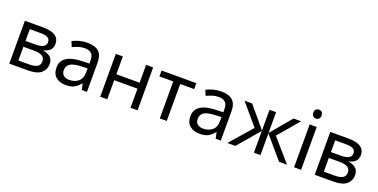

<svg xmlns="http://www.w3.org/2000/svg" viewBox="-21 -1492 4437 2256"><g transform="rotate(20 2197.5 -363.5)"><path d="M516 -401Q516 -351 486 -323Q456 -295 409 -285V-281Q459 -274 496 -245.5Q533 -217 533 -157Q533 -89 482.5 -44.5Q432 0 316 0H85V-536H315Q372 -536 417.5 -523.5Q463 -511 489.5 -481.5Q516 -452 516 -401ZM427 -390Q427 -428 399.5 -445.5Q372 -463 310 -463H173V-316H294Q427 -316 427 -390ZM442 -157Q442 -203 407 -223Q372 -243 304 -243H173V-71H306Q372 -71 407 -90.5Q442 -110 442 -157Z M864 -545Q962 -545 1009 -502Q1056 -459 1056 -365V0H992L975 -76H971Q936 -32 897.5 -11Q859 10 791 10Q718 10 670 -28.5Q622 -67 622 -149Q622 -229 685 -272.5Q748 -316 879 -320L970 -323V-355Q970 -422 941 -448Q912 -474 859 -474Q817 -474 779 -461.5Q741 -449 708 -433L681 -499Q716 -518 764 -531.5Q812 -545 864 -545ZM890 -259Q790 -255 751.5 -227Q713 -199 713 -148Q713 -103 740.5 -82Q768 -61 811 -61Q879 -61 924 -98.5Q969 -136 969 -214V-262Z M1310 -536V-313H1601V-536H1689V0H1601V-239H1310V0H1222V-536Z M2229 -462H2054V0H1967V-462H1794V-536H2229Z M2538 -545Q2636 -545 2683 -502Q2730 -459 2730 -365V0H2666L2649 -76H2645Q2610 -32 2571.5 -11Q2533 10 2465 10Q2392 10 2344 -28.5Q2296 -67 2296 -149Q2296 -229 2359 -272.5Q2422 -316 2553 -320L2644 -323V-355Q2644 -422 2615 -448Q2586 -474 2533 -474Q2491 -474 2453 -461.5Q2415 -449 2382 -433L2355 -499Q2390 -518 2438 -531.5Q2486 -545 2538 -545ZM2564 -259Q2464 -255 2425.5 -227Q2387 -199 2387 -148Q2387 -103 2414.5 -82Q2442 -61 2485 -61Q2553 -61 2598 -98.5Q2643 -136 2643 -214V-262Z M3539 -536 3318 -276 3558 0H3458L3226 -272V0H3144V-272L2912 0H2812L3052 -276L2831 -536H2927L3144 -276V-536H3226V-276L3444 -536Z M3691 -737Q3711 -737 3726.5 -723.5Q3742 -710 3742 -681Q3742 -653 3726.5 -639Q3711 -625 3691 -625Q3669 -625 3654 -639Q3639 -653 3639 -681Q3639 -710 3654 -723.5Q3669 -737 3691 -737ZM3734 -536V0H3646V-536Z M4335 -401Q4335 -351 4305 -323Q4275 -295 4228 -285V-281Q4278 -274 4315 -245.5Q4352 -217 4352 -157Q4352 -89 4301.5 -44.5Q4251 0 4135 0H3904V-536H4134Q4191 -536 4236.5 -523.5Q4282 -511 4308.5 -481.5Q4335 -452 4335 -401ZM4246 -390Q4246 -428 4218.5 -445.5Q4191 -463 4129 -463H3992V-316H4113Q4246 -316 4246 -390ZM4261 -157Q4261 -203 4226 -223Q4191 -243 4123 -243H3992V-71H4125Q4191 -71 4226 -90.5Q4261 -110 4261 -157Z"/></g></svg>

Font: Go Noto Current
Style: Regular
Weight: 400
Designer: Monotype Design Team
Foundry: Monotype Imaging Inc.
Version: Version 2.007; ttfautohint (v1.8) -l 8 -r 50 -G 200 -x 14 -D